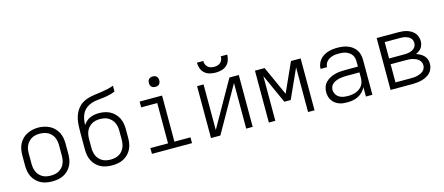

<svg xmlns="http://www.w3.org/2000/svg" viewBox="-50 -1295 4299 1859"><g transform="rotate(-15 2100.0 -366.0)"><path d="M300 8Q271 8 242 3Q213 -2 187 -15.5Q161 -29 140 -50Q119 -71 106 -97Q93 -123 88 -152Q83 -181 83 -210V-310Q83 -339 88 -368Q93 -397 106 -423Q119 -449 140 -470.5Q161 -492 187 -505Q213 -518 242 -524.5Q271 -531 300 -531Q329 -531 358 -524.5Q387 -518 413 -505Q439 -492 460 -470.5Q481 -449 494 -423Q507 -397 512 -368Q517 -339 517 -310V-210Q517 -181 512 -152Q507 -123 494 -97Q481 -71 460 -50Q439 -29 413 -15.5Q387 -2 358 3Q329 8 300 8ZM300 -50Q321 -50 342 -54Q363 -58 381 -68Q399 -78 413.5 -93.5Q428 -109 436.5 -128Q445 -147 448.5 -168Q452 -189 452 -210V-310Q452 -331 448.5 -352Q445 -373 436.5 -392Q428 -411 413 -427Q398 -443 379.5 -452.5Q361 -462 340 -466Q319 -470 298 -470Q277 -470 256.5 -466Q236 -462 218 -451.5Q200 -441 186 -425.5Q172 -410 163 -391Q154 -372 151 -351.5Q148 -331 148 -310V-210Q148 -189 151.5 -168Q155 -147 163.5 -128Q172 -109 186.5 -93.5Q201 -78 219 -68Q237 -58 258 -54Q279 -50 300 -50Z M900 8Q871 8 842 3Q813 -2 787 -15.5Q761 -29 740 -50Q719 -71 706 -97Q693 -123 688 -152Q683 -181 683 -210V-296Q683 -317 683 -338Q683 -359 683 -381Q683 -413 684.5 -445Q686 -477 692 -508Q698 -539 711.5 -568.5Q725 -598 746 -622Q767 -646 795.5 -661.5Q824 -677 855 -685Q886 -693 917.5 -697Q949 -701 980.5 -705.5Q1012 -710 1043.5 -717Q1075 -724 1105 -735V-677Q1077 -665 1047 -658Q1017 -651 987 -647Q957 -643 926.5 -640.5Q896 -638 867 -628.5Q838 -619 813 -600Q788 -581 773 -554.5Q758 -528 752.5 -498Q747 -468 746 -437Q759 -456 776 -471.5Q793 -487 814 -496.5Q835 -506 857.5 -510Q880 -514 903 -514Q932 -514 960.5 -508.5Q989 -503 1014.5 -489.5Q1040 -476 1060.5 -455Q1081 -434 1094 -408Q1107 -382 1112 -353Q1117 -324 1117 -296V-210Q1117 -181 1112 -152Q1107 -123 1094 -97Q1081 -71 1060 -50Q1039 -29 1013 -15.5Q987 -2 958 3Q929 8 900 8ZM900 -50Q921 -50 942 -54Q963 -58 981 -68Q999 -78 1013.5 -93.5Q1028 -109 1036.5 -128Q1045 -147 1048.5 -168Q1052 -189 1052 -210V-296Q1052 -316 1048.5 -337Q1045 -358 1036.5 -377Q1028 -396 1013.5 -411.5Q999 -427 981 -437.5Q963 -448 942 -452Q921 -456 900 -456Q879 -456 858.5 -452Q838 -448 819.5 -437.5Q801 -427 786.5 -411.5Q772 -396 763.5 -377Q755 -358 751.5 -337Q748 -316 748 -296V-210Q748 -189 751.5 -168Q755 -147 763.5 -128Q772 -109 786.5 -93.5Q801 -78 819 -68Q837 -58 858 -54Q879 -50 900 -50Z M1299 0V-58H1476V-462H1315V-520H1540V-58H1701V0ZM1500 -618Q1489 -618 1479 -621Q1469 -624 1461.5 -631.5Q1454 -639 1451 -649Q1448 -659 1448 -670Q1448 -681 1451 -691Q1454 -701 1461.5 -708.5Q1469 -716 1479 -719Q1489 -722 1500 -722Q1511 -722 1521 -719Q1531 -716 1538.5 -708.5Q1546 -701 1549 -691Q1552 -681 1552 -670Q1552 -659 1549 -649Q1546 -639 1538.5 -631.5Q1531 -624 1521 -621Q1511 -618 1500 -618Z M1891 0V-520H1956V-63L2215 -520H2309V0H2244V-457L1985 0ZM2100 -600Q2071 -600 2041.5 -607.5Q2012 -615 1990 -634.5Q1968 -654 1958 -682.5Q1948 -711 1948 -740H2012Q2012 -723 2018 -706.5Q2024 -690 2036.5 -678.5Q2049 -667 2066 -662.5Q2083 -658 2100 -658Q2117 -658 2134 -662.5Q2151 -667 2163.5 -678.5Q2176 -690 2182 -706.5Q2188 -723 2188 -740H2252Q2252 -711 2242 -682.5Q2232 -654 2210 -634.5Q2188 -615 2158.5 -607.5Q2129 -600 2100 -600Z M2471 0V-520H2568L2700 -227L2832 -520H2929V0H2864V-448L2732 -156H2668L2536 -448V0Z M3256 8Q3235 8 3213.5 5.5Q3192 3 3172 -5Q3152 -13 3134.5 -26.5Q3117 -40 3105.5 -58Q3094 -76 3088.5 -97Q3083 -118 3083 -140Q3083 -167 3092 -193Q3101 -219 3120 -238Q3139 -257 3163.5 -269.5Q3188 -282 3214 -289Q3240 -296 3267 -298Q3294 -300 3321 -300H3444V-352Q3444 -370 3439.5 -387.5Q3435 -405 3425 -419Q3415 -433 3400 -443.5Q3385 -454 3368.5 -460Q3352 -466 3334 -468Q3316 -470 3298 -470Q3282 -470 3266 -468.5Q3250 -467 3234 -462.5Q3218 -458 3203.5 -450Q3189 -442 3178 -430.5Q3167 -419 3160.5 -403.5Q3154 -388 3154 -372H3089Q3089 -372 3089 -372Q3089 -372 3089 -372Q3089 -396 3097.5 -419.5Q3106 -443 3121.5 -462Q3137 -481 3158 -494Q3179 -507 3202 -514.5Q3225 -522 3249.5 -525Q3274 -528 3298 -528Q3324 -528 3350 -524.5Q3376 -521 3400.5 -512Q3425 -503 3446 -487.5Q3467 -472 3481.5 -450.5Q3496 -429 3502.5 -403.5Q3509 -378 3509 -352V0H3444V-95Q3432 -69 3412 -48.5Q3392 -28 3366.5 -15Q3341 -2 3313 3Q3285 8 3256 8ZM3279 -50Q3300 -50 3320 -53Q3340 -56 3359 -63Q3378 -70 3395 -82.5Q3412 -95 3423 -111.5Q3434 -128 3439 -148.5Q3444 -169 3444 -189V-242H3321Q3302 -242 3284 -241Q3266 -240 3248 -236.5Q3230 -233 3212.5 -226.5Q3195 -220 3180 -209.5Q3165 -199 3156.5 -182Q3148 -165 3148 -147Q3148 -124 3159.5 -103Q3171 -82 3190.5 -70Q3210 -58 3233 -54Q3256 -50 3279 -50Z M3691 0V-520H3909Q3931 -520 3953 -517.5Q3975 -515 3995.5 -508.5Q4016 -502 4035 -490.5Q4054 -479 4068 -462.5Q4082 -446 4089 -424.5Q4096 -403 4096 -382Q4096 -364 4091 -346Q4086 -328 4075.5 -314Q4065 -300 4050 -289.5Q4035 -279 4019 -272Q4040 -265 4059.5 -254.5Q4079 -244 4094.5 -228Q4110 -212 4117.5 -191Q4125 -170 4125 -148Q4125 -123 4116.5 -99.5Q4108 -76 4091 -58.5Q4074 -41 4052 -29.5Q4030 -18 4006.5 -11.5Q3983 -5 3958.5 -2.5Q3934 0 3909 0ZM3756 -298H3909Q3923 -298 3937 -299.5Q3951 -301 3964 -304.5Q3977 -308 3989.5 -314.5Q4002 -321 4011.5 -330.5Q4021 -340 4026 -353.5Q4031 -367 4031 -380Q4031 -394 4026 -407.5Q4021 -421 4011.5 -430.5Q4002 -440 3989.5 -446Q3977 -452 3963.5 -456Q3950 -460 3936.5 -461Q3923 -462 3909 -462H3756ZM3909 -58Q3926 -58 3942 -59Q3958 -60 3974 -64Q3990 -68 4005.5 -74.5Q4021 -81 4033.5 -91.5Q4046 -102 4053 -117Q4060 -132 4060 -149Q4060 -165 4053 -180.5Q4046 -196 4033.5 -206.5Q4021 -217 4006 -223.5Q3991 -230 3975 -234Q3959 -238 3942.5 -239Q3926 -240 3909 -240H3756V-58Z"/></g></svg>

Font: Iosevka Custom Light Extended
Style: Regular
Weight: 300
Width: 7
Monospace: yes
Designer: Belleve Invis
Foundry: Belleve Invis
Version: Version 11.2.4; ttfautohint (v1.8.4)